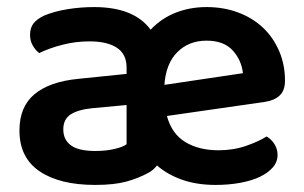

<svg xmlns="http://www.w3.org/2000/svg" viewBox="-20 -508 861 543"><path d="M406 -424Q436 -456 476.5 -472Q517 -488 564 -488Q613 -488 654 -472.5Q695 -457 724 -429.5Q753 -402 769.5 -363.5Q786 -325 786 -280Q786 -252 771 -238Q756 -224 730 -220L452 -180Q466 -129 504.5 -106Q543 -83 598 -83Q640 -83 676 -95.5Q712 -108 734 -122Q748 -114 756.5 -100Q765 -86 765 -70Q765 -50 751.5 -34.5Q738 -19 715 -8Q692 3 659.5 9Q627 15 590 15Q537 15 495.5 0.5Q454 -14 424 -40Q413 -26 399 -19Q372 -4 337.5 5.5Q303 15 249 15Q149 15 92 -23.5Q35 -62 35 -139Q35 -206 77.5 -241.5Q120 -277 201 -285L338 -299V-317Q338 -355 310.5 -373Q283 -391 233 -391Q194 -391 157 -381.5Q120 -372 91 -358Q80 -366 72.5 -379.5Q65 -393 65 -409Q65 -429 74.5 -441.5Q84 -454 105 -464Q134 -476 171 -482Q208 -488 246 -488Q359 -488 406 -424ZM338 -100V-211L241 -202Q201 -198 180 -184.5Q159 -171 159 -142Q159 -113 180.5 -97Q202 -81 250 -81Q279 -81 303 -86.5Q327 -92 338 -100ZM445 -268 667 -301Q663 -338 638 -365.5Q613 -393 564 -393Q514 -393 481.5 -360.5Q449 -328 445 -268Z"/></svg>

Font: Baloo 2 Latin SemiBold
Style: Regular
Weight: 400
Designer: Sarang Kulkarni and Ek Type
Foundry: Ek Type
Version: Version 1.001